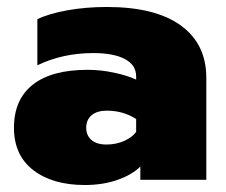

<svg xmlns="http://www.w3.org/2000/svg" viewBox="-20 -515 646 550"><path d="M20 -149Q20 -230 74 -272.5Q128 -315 231 -315Q268 -315 306 -307Q344 -299 370 -287V-296Q370 -329 337.5 -346Q305 -363 247 -363Q160 -363 87 -328V-460Q120 -476 173 -485.5Q226 -495 286 -495Q425 -495 498 -442Q571 -389 571 -292V0H382V-38Q358 -14 316 0.5Q274 15 223 15Q131 15 75.5 -27.5Q20 -70 20 -149ZM370 -137V-174Q333 -198 286 -198Q258 -198 242.5 -185Q227 -172 227 -149Q227 -127 242 -114Q257 -101 285 -101Q312 -101 335 -111Q358 -121 370 -137Z"/></svg>

Font: Prompt ExtraBold
Style: Regular
Weight: 800
Designer: Katatrad Team
Foundry: CadsonDemak
Version: Version 1.001